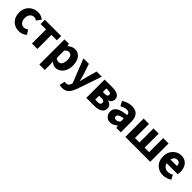

<svg xmlns="http://www.w3.org/2000/svg" viewBox="369 -1993 3672 3672"><g transform="rotate(45 2205.5 -157.0)"><path d="M284.5 12Q213.7 12 157.4 -18.8Q101.2 -49.6 68.6 -107.6Q36 -165.7 36 -247.8Q36 -330.4 71.9 -388.4Q107.9 -446.5 166.9 -477.3Q225.9 -508 294.3 -508Q340.2 -508 376.5 -493.4Q412.8 -478.7 439.4 -454.7L370.4 -363.7Q356.6 -375.3 340.3 -382.4Q324 -389.4 302.5 -389.4Q268 -389.4 241.9 -372Q215.8 -354.6 201.1 -322.8Q186.4 -291.1 186.4 -247.8Q186.4 -205 201.2 -173.2Q216 -141.5 241.3 -124.1Q266.6 -106.6 299.4 -106.6Q323.9 -106.6 346.1 -115.7Q368.2 -124.7 387.1 -139.5L444.7 -48.9Q413.7 -20.9 371.8 -4.4Q329.9 12 284.5 12Z M629.3 0V-380.8H483V-496.1H922.7V-380.8H776.3V0Z M1013.7 184.1V-496.1H1133.6L1144.2 -447.3H1147.9Q1177.3 -473.8 1214 -491Q1250.7 -508.1 1289.1 -508.1Q1349.2 -508.1 1392.5 -476.9Q1435.8 -445.7 1459.3 -389Q1482.8 -332.4 1482.8 -255.9Q1482.8 -170.8 1452.9 -110.8Q1423 -50.8 1375.4 -19.4Q1327.8 12 1274.1 12Q1242.6 12 1212.5 -1.5Q1182.4 -15.1 1155.7 -39.8L1160.7 38.7V184.1ZM1239.8 -108.3Q1265.5 -108.3 1286.5 -123.4Q1307.6 -138.4 1319.9 -170.7Q1332.1 -202.9 1332.1 -254.2Q1332.1 -298.8 1322.7 -328.4Q1313.3 -358 1294.3 -372.9Q1275.3 -387.8 1245.9 -387.8Q1223.8 -387.8 1203.4 -377.5Q1183 -367.1 1160.7 -343.4V-139.7Q1180.8 -122.6 1201.3 -115.5Q1221.7 -108.3 1239.8 -108.3Z M1634.4 194Q1611.7 194 1595.5 191Q1579.3 188 1563.7 182.3L1590.1 73.6Q1601.4 76.6 1608.6 77.4Q1615.8 78.3 1623.2 78.3Q1660 78.3 1680.4 59.9Q1700.9 41.5 1710 13.2L1717.4 -12.7L1526 -496.1H1673.7L1744.6 -282.7Q1755.8 -249.4 1764.9 -214.2Q1774.1 -179 1783.8 -142.1H1787.8Q1796.5 -177.4 1804.8 -212.5Q1813.1 -247.7 1822.3 -282.7L1882.5 -496.1H2023.2L1851 5.4Q1827.5 67.1 1799.6 109.2Q1771.6 151.3 1732.2 172.6Q1692.7 194 1634.4 194Z M2099.6 0V-496H2310.4Q2366.5 -496 2411.5 -484Q2456.5 -472 2483.5 -443.5Q2510.4 -414.9 2510.4 -365.1Q2510.4 -333.6 2491.1 -304.2Q2471.7 -274.8 2427.3 -262.7V-258.7Q2458 -251.6 2481 -237.1Q2504 -222.6 2516.7 -199.6Q2529.3 -176.6 2529.3 -143.1Q2529.3 -92 2501.1 -60.5Q2473 -29 2426.3 -14.5Q2379.6 0 2322.6 0ZM2243.4 -303.8H2301.6Q2337.4 -303.8 2353.4 -316.3Q2369.3 -328.7 2369.3 -349.8Q2369.3 -372.6 2354.1 -385.8Q2338.8 -399 2302.4 -399H2243.4ZM2243.4 -97H2314.6Q2354 -97 2370.1 -112.7Q2386.2 -128.3 2386.2 -152.5Q2386.2 -174.8 2368.9 -189Q2351.6 -203.3 2312.8 -203.3H2243.4Z M2752.8 12Q2707.5 12 2674.2 -8Q2641 -27.9 2622.7 -61.8Q2604.5 -95.7 2604.5 -137.6Q2604.5 -217.8 2670.9 -261.4Q2737.4 -305 2884.4 -320.5Q2882.9 -341.6 2874.7 -357.2Q2866.4 -372.9 2849.5 -381.5Q2832.5 -390.1 2805.6 -390.1Q2774.7 -390.1 2742.7 -379Q2710.7 -368 2674.4 -347.4L2622.3 -443.4Q2653.8 -462.6 2688 -477.4Q2722.2 -492.2 2758.8 -500.1Q2795.4 -508 2834.4 -508Q2897.6 -508 2941.5 -483.5Q2985.3 -459 3008.3 -409.3Q3031.4 -359.6 3031.4 -283.3V0H2911.2L2900.9 -50.6H2896.9Q2865.2 -23.2 2830.1 -5.6Q2795.1 12 2752.8 12ZM2802.2 -103.3Q2827.2 -103.3 2846.2 -114.1Q2865.3 -124.9 2884.4 -144.3V-228.2Q2832 -221.3 2801.7 -210Q2771.4 -198.6 2758.5 -183.2Q2745.6 -167.8 2745.6 -149Q2745.6 -125.8 2761.2 -114.5Q2776.7 -103.3 2802.2 -103.3Z M3154.7 0V-496.1H3300V-115.3H3421.4V-496.1H3561.8V-115.3H3683.2V-496.1H3828.5V0Z M4180.4 12Q4109.1 12 4051.9 -18.8Q3994.8 -49.6 3961.6 -107.6Q3928.5 -165.7 3928.5 -248.2Q3928.5 -328.8 3962.4 -386.9Q3996.2 -444.9 4049.9 -476.5Q4103.6 -508 4163.2 -508Q4234.2 -508 4281.1 -476.6Q4328.1 -445.2 4351.1 -391.3Q4374.2 -337.4 4374.2 -270Q4374.2 -250.6 4372.1 -232.6Q4370.1 -214.5 4367.6 -203.3H4042.5L4041.4 -304.7H4247.6Q4247.6 -344.3 4228.9 -369.7Q4210.2 -395.2 4166.4 -395.2Q4142.3 -395.2 4119.1 -382.2Q4096 -369.1 4081 -337Q4066 -305 4067.2 -248.2Q4068.3 -191.9 4087.7 -159.9Q4107.2 -127.9 4137.1 -114.6Q4167 -101.3 4200 -101.3Q4228.6 -101.3 4255.4 -109.4Q4282.2 -117.6 4308.4 -133L4356.2 -43.4Q4318.8 -17.1 4271.7 -2.6Q4224.6 12 4180.4 12Z"/></g></svg>

Font: Source Sans 3 VF
Style: Regular
Weight: 200
Designer: Paul D. Hunt
Foundry: Adobe
Version: Version 3.046;hotconv 1.0.118;makeotfexe 2.5.65603